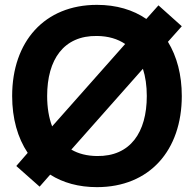

<svg xmlns="http://www.w3.org/2000/svg" viewBox="-20 -755 798 790"><path d="M379 15C595 15 728 -136 728 -360C728 -447 708 -522.5 671 -583L728 -647L632 -733L582 -677C527.5 -714.5 459 -735 379 -735C163 -735 30 -584 30 -360C30 -267.5 52.5 -188 94 -126L47 -72L143 13L186.5 -36.5C239 -3 304 15 379 15ZM174 -360C174 -510 242 -609 379 -607C425.5 -606.5 464 -595 495 -574L194.5 -235C181 -270.5 174 -312.5 174 -360ZM379 -113C337.5 -113.5 302.5 -122.5 273.5 -139.5L568 -472C578.5 -439.5 584 -402 584 -360C584 -210 516 -111 379 -113Z"/></svg>

Font: Manrope ExtraBold
Style: Regular
Weight: 800
Designer: Mikhail Sharanda
Foundry: Mikhail Sharanda
Version: Version 4.505